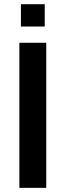

<svg xmlns="http://www.w3.org/2000/svg" viewBox="-20 -904 316 924"><path d="M202.6 -698.2V0H73.2V-698.2ZM195.3 -883.8V-776.4H80.6V-883.8Z"/></svg>

Font: Voltera
Style: Bold
Weight: 700
Designer: Bernd Montag
Version: Version 1.301